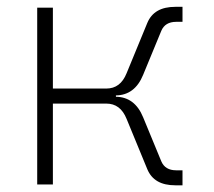

<svg xmlns="http://www.w3.org/2000/svg" viewBox="-20 -540 626 562"><path d="M88.9 0H134.8V-236.8H291C318.8 -236.8 338.4 -222.2 350.6 -191.9L411.1 -44.9C424.3 -13.2 451.2 2.4 493.2 2.4H514.2V-41.5H495.6C474.1 -41.5 459.5 -50.3 452.1 -67.9L398.9 -196.8C382.8 -236.3 356 -256.3 319.3 -256.8V-260.7C356 -261.2 382.8 -281.2 398.9 -320.8L452.1 -449.7C459.5 -467.3 474.1 -476.1 495.6 -476.1H514.2V-520H493.2C451.2 -520 424.3 -504.4 411.1 -472.7L350.6 -325.7C338.4 -295.4 318.8 -280.8 291 -280.8H134.8V-517.6H88.9Z"/></svg>

Font: Cascadia Mono PL ExtraLight
Style: Regular
Weight: 200
Monospace: yes
Designer: Aaron Bell
Foundry: Saja Typeworks
Version: Version 2404.023